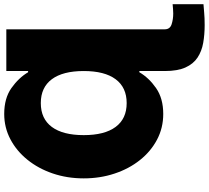

<svg xmlns="http://www.w3.org/2000/svg" viewBox="-60 -717 982 902"><g transform="rotate(-90 431.0 -266.0)"><path d="M744.3 -727.3V17Q744.3 41.5 767.9 49.2Q791.5 56.8 818.2 56.8Q828.8 56.8 839.7 55.9Q850.5 55 862.2 54V198.9Q846.2 199.9 822.3 202.2Q798.3 204.5 764.2 204.5Q719.5 204.5 680.4 197.6Q641.3 190.7 611.5 171Q581.7 151.3 565 114.2Q548.3 77.1 548.3 17V-102.3H542.6Q516.7 -57.5 468.2 -23.8Q419.7 9.9 346.6 9.9Q281.2 9.9 226 -19.2Q170.8 -48.3 130 -99.6Q89.1 -150.9 66.6 -218.8Q44 -286.6 44 -363.6Q44 -441.4 67.1 -509.2Q90.2 -577.1 131.6 -628.2Q172.9 -679.3 228 -708.3Q283 -737.2 346.6 -737.2Q420.5 -737.2 468.4 -703.3Q516.3 -669.4 542.6 -625H548.3V-727.3ZM397.7 -161.9Q471.2 -161.9 509.8 -213.8Q548.3 -265.6 548.3 -363.6Q548.3 -461.6 509.8 -513.5Q471.2 -565.3 397.7 -565.3Q324.2 -565.3 285.7 -513.5Q247.2 -461.6 247.2 -363.6Q247.2 -265.6 285.7 -213.8Q324.2 -161.9 397.7 -161.9Z"/></g></svg>

Font: Inter UI Black
Style: Regular
Weight: 900
Designer: Rasmus Andersson
Foundry: rsms
Version: 3.2;8d6f07862